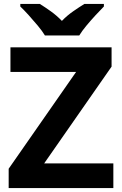

<svg xmlns="http://www.w3.org/2000/svg" viewBox="-20 -954 619 974"><path d="M555 0H24V-98L366 -589H33V-714H546V-616L204 -125H555ZM208 -774Q194 -797 171.5 -824Q149 -851 125.5 -877Q102 -903 83 -921V-934H182Q208 -918 238 -896.5Q268 -875 294 -848Q320 -875 351 -896.5Q382 -918 408 -934H507V-921Q489 -903 465 -877Q441 -851 418.5 -824Q396 -797 382 -774Z"/></svg>

Font: Noto Sans Bassa Vah
Style: Regular
Weight: 400
Designer: Monotype Design Team
Foundry: Monotype Imaging Inc.
Version: Version 2.002